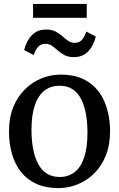

<svg xmlns="http://www.w3.org/2000/svg" viewBox="-20 -952 609 983"><path d="M26 -279.3Q26 -349.6 48 -403.7Q70.1 -457.8 107.8 -494.8Q145.5 -531.8 192.6 -550.9Q239.8 -570 290.2 -570Q377.9 -570 433.8 -531.6Q489.7 -493.2 516.6 -427.4Q543.4 -361.7 543.4 -279.7Q543.4 -209.2 521.3 -154.8Q499.3 -100.5 461.6 -63.6Q423.9 -26.7 376.7 -7.9Q329.5 11 279.1 11Q213.5 11 165.6 -11.1Q117.7 -33.1 86.8 -72.5Q56 -112 41 -164.9Q26 -217.8 26 -279.3ZM285.3 -45.9Q330.6 -45.9 362.4 -70.9Q394.2 -96 411 -146.3Q427.9 -196.6 427.9 -272Q427.9 -323.5 420.1 -367.5Q412.3 -411.5 395.6 -444.2Q378.9 -476.9 351.7 -495Q324.5 -513.1 285.3 -513.1Q239.8 -513.1 207.6 -488.1Q175.4 -463 158.3 -413Q141.2 -362.9 141.2 -287Q141.2 -235 149.3 -191Q157.4 -147 174.5 -114.4Q191.6 -81.8 219 -63.8Q246.5 -45.9 285.3 -45.9ZM103.5 -695.7Q115.8 -744.8 144.1 -772.8Q172.4 -800.8 215.7 -800.8Q245.2 -800.8 264.7 -790.5Q284.1 -780.2 299 -766.9Q313.8 -753.6 328.3 -743.2Q342.7 -732.9 362.3 -732.7Q386.2 -732.6 399.8 -748.6Q413.5 -764.6 421.5 -790.7L470.5 -764.8Q458.3 -715.7 430.3 -687.6Q402.3 -659.6 358.5 -659.6Q329.3 -659.6 309.9 -669.9Q290.4 -680.3 275.7 -693.6Q261.1 -706.9 246.6 -717.2Q232 -727.6 212 -727.6Q187.9 -727.6 174.5 -711.7Q161.1 -695.9 152.6 -669.7ZM424.1 -931.7V-860.9H149.2V-931.7Z"/></svg>

Font: Merriweather 7pt Light
Style: Regular
Weight: 300
Designer: Eben Sorkin
Foundry: Eben Sorkin
Version: Version 2.200;gftools[0.9.31]